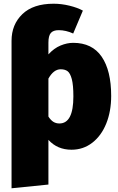

<svg xmlns="http://www.w3.org/2000/svg" viewBox="-20 -784 634 1031"><path d="M577 -269Q577 -186 550.5 -120.5Q524 -55 475.5 -17.5Q427 20 364 20Q288 20 240 -33V207L42 227V-565Q42 -652 100 -708Q158 -764 268 -764Q310 -764 353 -753.5Q396 -743 425 -727L373 -604Q334 -622 295 -622Q266 -622 253 -607Q240 -592 240 -555V-492Q270 -525 305 -539.5Q340 -554 373 -554Q475 -554 526 -479.5Q577 -405 577 -269ZM374 -266Q374 -328 365.5 -359.5Q357 -391 343 -401.5Q329 -412 306 -412Q268 -412 240 -362V-158Q253 -138 267 -129.5Q281 -121 299 -121Q374 -121 374 -266Z"/></svg>

Font: FiraGO Heavy
Style: Regular
Weight: 900
Designer: bBox Type
Foundry: bBox Type GmbH
Version: Version 1.001